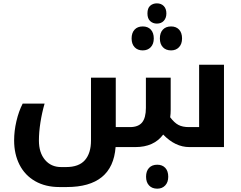

<svg xmlns="http://www.w3.org/2000/svg" viewBox="-20 -884 1451 1154"><path d="M761.2 -120.1Q811 -120.1 834 -147.9Q856.9 -175.8 856.9 -235.8V-417H1005.9V-224.1Q1005.9 -199.7 1002.9 -179.2Q1027.8 -146 1052.5 -133.1Q1077.1 -120.1 1115.2 -120.1H1176.8V-495.1H1326.2V0H1118.2Q1033.2 0 960.9 -75.2Q904.8 0 793.9 0H674.8Q656.7 240.2 380.9 240.2H336.9Q253.4 240.2 191.7 205.1Q129.9 169.9 97.4 106.2Q64.9 42.5 64.9 -40Q64.9 -96.7 78.6 -155.5Q92.3 -214.4 116.2 -261.2H248Q232.4 -207.5 223.1 -148.7Q213.9 -89.8 213.9 -39.1Q213.9 33.7 250.5 76.9Q287.1 120.1 347.2 120.1H377Q454.1 120.1 490.5 78.4Q526.9 36.6 526.9 -39.1V-417H675.8V-120.1ZM922.9 -742.2Q898.9 -742.2 882.6 -757.3Q866.2 -772.5 866.2 -803.2Q866.2 -835 882.6 -849.4Q898.9 -863.8 922.9 -863.8Q948.7 -863.8 964.4 -847.7Q980 -831.5 980 -803.2Q980 -775.9 964.6 -759Q949.2 -742.2 922.9 -742.2ZM837.9 -581.1Q807.1 -581.1 789.1 -600.3Q771 -619.6 771 -652.8Q771 -686.5 788.8 -705.8Q806.6 -725.1 837.9 -725.1Q869.1 -725.1 886.7 -705.8Q904.3 -686.5 904.3 -652.8Q904.3 -619.6 886 -600.3Q867.7 -581.1 837.9 -581.1ZM1008.3 -581.1Q977.1 -581.1 959 -600.3Q940.9 -619.6 940.9 -652.8Q940.9 -686.5 958.7 -705.8Q976.6 -725.1 1008.3 -725.1Q1038.6 -725.1 1056.4 -706.1Q1074.2 -687 1074.2 -652.8Q1074.2 -619.6 1055.9 -600.3Q1037.6 -581.1 1008.3 -581.1ZM925.3 250Q894 250 876 230.7Q857.9 211.4 857.9 178.2Q857.9 144.5 875.7 125.2Q893.6 106 925.3 106Q955.6 106 973.4 125Q991.2 144 991.2 178.2Q991.2 211.4 972.9 230.7Q954.6 250 925.3 250Z"/></svg>

Font: Noto Sans Kufi Arabic
Style: Bold
Weight: 700
Designer: Monotype Design team
Foundry: Monotype Imaging Inc.
Version: Version 1.02